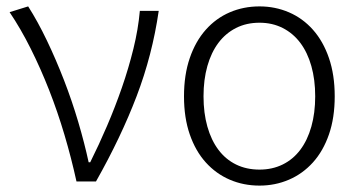

<svg xmlns="http://www.w3.org/2000/svg" viewBox="-20 -567 1122 600"><path d="M219 0Q203 -73 181.5 -145.5Q160 -218 133.5 -285.5Q107 -353 76 -415Q45 -477 10 -529L68 -547Q98 -500 126.5 -440.5Q155 -381 180 -316.5Q205 -252 224.5 -186Q244 -120 257 -60H262Q289 -114 314.5 -173.5Q340 -233 361 -293.5Q382 -354 397 -415Q412 -476 417 -533H476Q456 -395 407 -266.5Q358 -138 280 0H219Z M791 13Q741 13 698 -5.5Q655 -24 623 -59.5Q591 -95 573 -147Q555 -199 555 -266Q555 -333 573 -385.5Q591 -438 623 -474Q655 -510 698 -528.5Q741 -547 791 -547Q840 -547 883 -528.5Q926 -510 958 -474Q990 -438 1008 -385.5Q1026 -333 1026 -266Q1026 -199 1008 -147Q990 -95 958 -59.5Q926 -24 883 -5.5Q840 13 791 13ZM791 -37Q831 -37 863.5 -53Q896 -69 918.5 -99Q941 -129 953 -171.5Q965 -214 965 -266Q965 -318 953 -360.5Q941 -403 918.5 -433Q896 -463 863.5 -479.5Q831 -496 791 -496Q750 -496 717.5 -479.5Q685 -463 662.5 -433Q640 -403 628 -360.5Q616 -318 616 -266Q616 -214 628 -171.5Q640 -129 662.5 -99Q685 -69 717.5 -53Q750 -37 791 -37Z"/></svg>

Font: SpoqaHanSansJP-Light
Style: Regular
Weight: 300
Designer: [Source Han Sans]
Ryoko NISHIZUKA  (kana & ideographs); Paul D. Hunt (Latin, Greek & Cyrillic); Wenlong ZHANG  (bopomofo
Foundry: Spoqa (http://bi.spoqa.com)
Version: Version 1.002.20150607